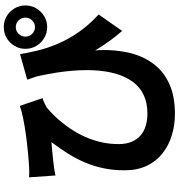

<svg xmlns="http://www.w3.org/2000/svg" viewBox="16 -900 967 1040"><g transform="rotate(-90 500.0 -380.5)"><path d="M726 -756Q734 -708 747 -656Q760 -604 783.5 -549Q807 -494 845 -439Q883 -384 941 -330L852 -203Q798 -264 751 -341.5Q704 -419 664 -513Q624 -607 588 -717ZM59 -707Q87 -705 116 -707Q152 -709 198.5 -713.5Q245 -718 292 -724.5Q339 -731 380 -739.5Q421 -748 446 -757L488 -634Q477 -631 463.5 -625Q450 -619 438 -612Q418 -596 391.5 -569Q365 -542 338 -505.5Q311 -469 288.5 -425Q266 -381 252.5 -329.5Q239 -278 239 -222Q239 -181 251.5 -151.5Q264 -122 286 -103Q308 -84 338.5 -75Q369 -66 404 -66Q517 -66 575 -143.5Q633 -221 639 -362Q645 -503 599 -693L728 -486Q745 -406 748 -325Q751 -244 735 -171Q719 -98 679 -40.5Q639 17 571 50Q503 83 401 83Q341 83 286 66Q231 49 188.5 15.5Q146 -18 121.5 -69.5Q97 -121 97 -190Q97 -249 107.5 -300.5Q118 -352 137.5 -399.5Q157 -447 185.5 -493Q214 -539 250 -586Q233 -585 210 -582.5Q187 -580 165 -578Q143 -576 129 -574Q113 -572 99.5 -570Q86 -568 69 -564ZM821 -727Q821 -706 836 -690.5Q851 -675 873 -675Q894 -675 909 -690.5Q924 -706 924 -727Q924 -748 909 -763.5Q894 -779 873 -779Q851 -779 836 -763.5Q821 -748 821 -727ZM755 -727Q755 -759 771 -786Q787 -813 813.5 -828.5Q840 -844 873 -844Q905 -844 931.5 -828.5Q958 -813 974 -786Q990 -759 990 -727Q990 -694 974 -667.5Q958 -641 931.5 -625Q905 -609 873 -609Q840 -609 813.5 -625Q787 -641 771 -667.5Q755 -694 755 -727Z"/></g></svg>

Font: Noto Sans JP ExtraBold
Style: Regular
Weight: 800
Designer: Ryoko NISHIZUKA  (kana, bopomofo & ideographs); Paul D. Hunt (Latin, Greek & Cyrillic); Sandoll Communications , Soo-you
Foundry: Adobe
Version: Version 2.004-H2;hotconv 1.0.118;makeotfexe 2.5.65603